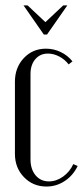

<svg xmlns="http://www.w3.org/2000/svg" viewBox="-20 -682 307 710"><path d="M66.9 -662.1H82L147.9 -600.1L213.9 -662.1H229L153.8 -554.2H142.1ZM35.2 -379.9Q35.2 -432.1 67.9 -467Q100.6 -502 149.9 -502Q178.7 -502 204.3 -489.7Q230 -477.5 248 -455.1L233.9 -443.8Q219.7 -462.4 199 -473.1Q178.2 -483.9 157.2 -483.9Q128.4 -483.9 110.6 -463.1Q92.8 -442.4 92.8 -408.2V-92.8Q92.8 -56.2 111.6 -33.7Q130.4 -11.2 161.1 -11.2Q188.5 -11.2 213.4 -29.1Q238.3 -46.9 251 -75.2L267.1 -67.9Q250 -32.7 219.2 -12.5Q188.5 7.8 151.9 7.8Q102.1 7.8 68.6 -26.9Q35.2 -61.5 35.2 -112.8Z"/></svg>

Font: Moniqa Narrow Heading
Style: Regular
Weight: 400
Width: 4
Designer: Rajesh Rajput
Foundry: Rajesh Rajput
Version: Version 1.000